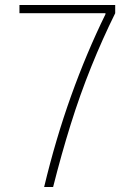

<svg xmlns="http://www.w3.org/2000/svg" viewBox="-20 -750 540 770"><path d="M157 0Q203 -192 265 -365Q327 -538 403 -693V-697H58V-730H442V-697Q391 -594 346 -482.5Q301 -371 263.5 -251Q226 -131 193 0Z"/></svg>

Font: M PLUS Code Latin ExtraLight
Style: Regular
Weight: 250
Designer: Coji Morishita
Foundry: UNDERFOREST DESIGN
Version: Version 1.002; ttfautohint (v1.8.3)